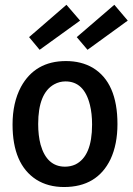

<svg xmlns="http://www.w3.org/2000/svg" viewBox="-20 -750 541 783"><path d="M245.1 -70.3Q170.9 -70.3 145.5 -160.2Q135.7 -197.3 135.7 -244.1Q135.7 -370.1 201.2 -406.2Q222.7 -418 247.1 -418Q323.2 -418 346.7 -322.3Q355.5 -287.1 355.5 -242.2Q355.5 -112.3 287.1 -79.1Q267.6 -70.3 245.1 -70.3ZM249 -501Q123 -501 65.4 -395.5Q31.2 -331.1 31.2 -242.2Q31.2 -80.1 127.9 -17.6Q175.8 12.7 241.2 12.7Q376 12.7 430.7 -100.6Q459 -161.1 459 -244.1Q459 -413.1 358.4 -473.6Q311.5 -501 249 -501ZM306.6 -666 251 -730.5 98.6 -598.6 141.6 -546.9ZM501 -666 446.3 -730.5 293 -598.6 336.9 -546.9Z"/></svg>

Font: Yaldevi Colombo SemiBold
Style: Regular
Weight: 600
Designer: Sol Matas, Denzil Rajitha, Kosala Senevirathne and Pathum Egodawatta
Foundry: Mooniak
Version: Version 1.020 ; ttfautohint (v1.6)